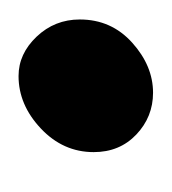

<svg xmlns="http://www.w3.org/2000/svg" viewBox="-9 -176 185 207"><g transform="rotate(-90 83.5 -72.5)"><path d="M105 -145Q129 -145 147.5 -125.5Q166 -106 166 -79Q166 -45 141 -22.5Q116 0 87 0Q61 0 42 -18Q23 -36 23 -64Q23 -97 48.5 -121Q74 -145 105 -145Z"/></g></svg>

Font: Josefin Sans
Style: Bold Italic
Weight: 700
Italic angle: -7°
Designer: Santiago Orozco
Foundry: Typemade
Version: Version 2.000